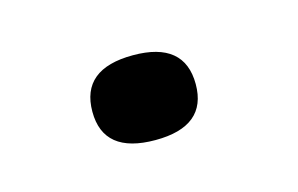

<svg xmlns="http://www.w3.org/2000/svg" viewBox="-32 -149 317 204"><g transform="rotate(-15 126.5 -46.5)"><path d="M121.1 0Q64 0 64 -46.4Q64 -93.3 121.1 -93.3Q177.7 -93.3 177.7 -46.4Q177.7 0 121.1 0Z"/></g></svg>

Font: inglobal
Style: Regular
Weight: 400
Designer: Andrey Kochetov, Denis Davydov, Evgeny Yurtaev
Foundry: inglobal
Version: Version 1.00 September 25, 2014, initial release